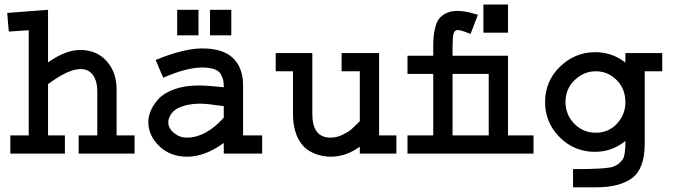

<svg xmlns="http://www.w3.org/2000/svg" viewBox="-20 -676 2970 845"><path d="M11.7 -619.1 191.4 -632.8V-401.4Q268.6 -456.1 333 -456.1Q405.3 -456.1 449.2 -407.2Q493.2 -358.4 493.2 -281.2V-80.1H572.3V0H326.2V-80.1H408.2V-277.3Q408.2 -317.4 389.6 -344.7Q371.1 -372.1 335 -372.1Q280.3 -372.1 191.4 -305.7V-80.1H265.6V0H25.4V-80.1H106.4V-543L18.6 -537.1Z M1049.8 -299.8V-80.1H1133.8V0H964.8V-46.9Q881.8 13.7 803.7 13.7Q729.5 13.7 681.2 -32.7Q632.8 -79.1 632.8 -138.7Q632.8 -163.1 643.6 -189Q654.3 -214.8 677.7 -240.7Q701.2 -266.6 747.1 -283.2Q793 -299.8 853.5 -299.8Q894.5 -299.8 964.8 -292Q964.8 -310.5 962.9 -320.8Q960.9 -331.1 953.1 -347.2Q945.3 -363.3 924.3 -371.1Q903.3 -378.9 869.1 -378.9Q801.8 -378.9 698.2 -334L665 -412.1Q789.1 -462.9 870.1 -462.9Q960.9 -462.9 1005.4 -420.4Q1049.8 -377.9 1049.8 -299.8ZM964.8 -158.2V-209Q889.6 -219.7 863.3 -219.7Q824.2 -219.7 795.9 -211.9Q767.6 -204.1 753.4 -194.3Q739.3 -184.6 731.4 -171.4Q723.6 -158.2 722.2 -150.9Q720.7 -143.6 720.7 -137.7Q720.7 -111.3 745.6 -90.8Q770.5 -70.3 802.7 -70.3Q885.7 -70.3 964.8 -158.2ZM759.8 -520.5V-632.8H853.5V-520.5ZM904.3 -520.5V-632.8H998V-520.5Z M1193.4 -442.4H1354.5V-174.8Q1354.5 -70.3 1434.6 -70.3Q1461.9 -70.3 1487.8 -83Q1513.7 -95.7 1525.4 -106Q1537.1 -116.2 1563.5 -142.6V-362.3H1483.4V-442.4H1648.4V-80.1H1724.6V0H1563.5V-30.3Q1502 13.7 1435.5 13.7Q1398.4 13.7 1363.8 -0.5Q1329.1 -14.6 1309.6 -39.1Q1269.5 -88.9 1269.5 -174.8V-362.3H1193.4Z M2215.8 -430.7V-80.1H2328.1V0H1773.4V-80.1H1886.7V-350.6H1773.4V-430.7H1886.7V-466.8Q1886.7 -494.1 1888.2 -512.7Q1889.6 -531.2 1895.5 -555.2Q1901.4 -579.1 1912.1 -593.3Q1922.9 -607.4 1943.4 -617.7Q1963.9 -627.9 1993.2 -627.9Q2026.4 -627.9 2068.4 -615.2Q2069.3 -615.2 2075.7 -613.3Q2082 -611.3 2083 -610.4L2050.8 -526.4Q2008.8 -543.9 1995.1 -543.9Q1980.5 -543.9 1976.1 -527.3Q1971.7 -510.7 1971.7 -466.8V-430.7ZM2130.9 -80.1V-350.6H1971.7V-80.1ZM2107.4 -532.2V-656.2H2215.8V-532.2Z M2732.4 -442.4H2894.5V-362.3H2817.4V-43.9Q2817.4 66.4 2762.2 107.4Q2707 148.4 2603.5 148.4H2502V68.4Q2649.4 68.4 2678.7 57.6Q2694.3 51.8 2705.1 42.5Q2715.8 33.2 2721.2 24.4Q2726.6 15.6 2729 0Q2731.4 -15.6 2731.9 -25.9Q2732.4 -36.1 2732.4 -55.7Q2673.8 -7.8 2598.6 -7.8Q2506.8 -7.8 2442.9 -72.3Q2378.9 -136.7 2378.9 -226.6Q2378.9 -319.3 2444.8 -382.8Q2510.7 -446.3 2599.6 -446.3Q2674.8 -446.3 2732.4 -400.4ZM2732.4 -225.6Q2732.4 -285.2 2693.8 -323.7Q2655.3 -362.3 2602.5 -362.3Q2549.8 -362.3 2509.3 -323.7Q2468.8 -285.2 2468.8 -227.5Q2468.8 -170.9 2507.8 -131.3Q2546.9 -91.8 2601.6 -91.8Q2658.2 -91.8 2695.3 -131.8Q2732.4 -171.9 2732.4 -225.6Z"/></svg>

Font: Thabit-Bold
Style: Bold
Weight: 700
Designer: Regenerated by Nadim Shaikli
Foundry: MAK Alagha
Version: 0.01